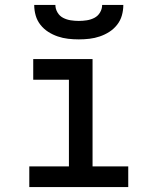

<svg xmlns="http://www.w3.org/2000/svg" viewBox="-20 -760 640 780"><path d="M99 0V-84H260V-436H115V-520H356V-84H501V0ZM300 -600Q278 -600 256.5 -602.5Q235 -605 214.5 -612Q194 -619 176 -630.5Q158 -642 144.5 -659Q131 -676 125 -697Q119 -718 119 -740H205Q205 -724 213.5 -709.5Q222 -695 236.5 -687.5Q251 -680 267.5 -677.5Q284 -675 300 -675Q316 -675 332.5 -677.5Q349 -680 363.5 -687.5Q378 -695 386.5 -709.5Q395 -724 395 -740H481Q481 -718 475 -697Q469 -676 455.5 -659Q442 -642 424 -630.5Q406 -619 385.5 -612Q365 -605 343.5 -602.5Q322 -600 300 -600Z"/></svg>

Font: Iosevka Medium Extended
Style: Regular
Weight: 500
Width: 7
Monospace: yes
Designer: Belleve Invis
Foundry: Belleve Invis
Version: Version 32.5.0; ttfautohint (v1.8.4)